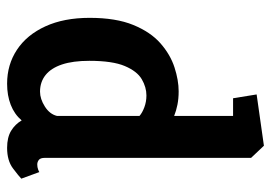

<svg xmlns="http://www.w3.org/2000/svg" viewBox="-134 -644 781 554"><g transform="rotate(90 257.0 -366.5)"><path d="M221 4Q166 4 123 -24.5Q80 -53 55.5 -106.5Q31 -160 31 -234Q31 -310 51.5 -360Q72 -410 104.5 -438.5Q137 -467 174 -479Q211 -491 243 -491Q264 -491 281.5 -487.5Q299 -484 314 -478V-648H263L252 -716L400 -737L435 -700V-105Q435 -92 441 -87.5Q447 -83 454 -83Q462 -83 468.5 -85.5Q475 -88 476 -89L495 -37Q488 -30 465.5 -13Q443 4 406 4Q376 4 357 -7.5Q338 -19 327 -38Q309 -17 282 -6.5Q255 4 221 4ZM244 -91Q265 -91 287 -105Q309 -119 314 -140V-378Q305 -386 289 -392Q273 -398 255 -398Q231 -398 208 -384.5Q185 -371 170 -335.5Q155 -300 155 -233Q155 -186 165.5 -154.5Q176 -123 196 -107Q216 -91 244 -91Z"/></g></svg>

Font: Kreon
Style: Bold
Weight: 700
Designer: Julia Petretta
Foundry: Julia Petretta and Eli Heuer
Version: Version 2.002